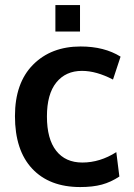

<svg xmlns="http://www.w3.org/2000/svg" viewBox="-20 -735 532 765"><path d="M200.7 -609.4V-714.8H298.8V-609.4ZM299.8 10.3Q176.8 10.3 108.2 -63Q39.6 -136.2 39.6 -272.5Q39.6 -404.3 111.6 -477.1Q183.6 -549.8 301.3 -549.8Q395.5 -549.8 460.4 -509.3L430.2 -418Q363.8 -452.6 306.6 -452.6Q241.7 -452.6 204.3 -406.2Q167 -359.9 167 -271Q167 -181.2 203.9 -134.3Q240.7 -87.4 308.1 -87.4Q378.4 -87.4 443.4 -128.9L455.6 -31.7Q421.9 -9.3 385.7 0.5Q349.6 10.3 299.8 10.3Z"/></svg>

Font: Oxygen
Style: Bold
Weight: 700
Designer: vernon adams
Foundry: Vernon Adams
Version: Version 0.2.3 webfont; ttfautohint (v0.93.3-1d66) -l 8 -r 50